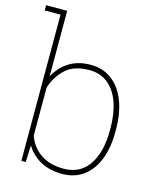

<svg xmlns="http://www.w3.org/2000/svg" viewBox="-119 -843 766 933"><g transform="rotate(15 263.5 -376.0)"><path d="M282.2 10.3Q219.2 10.3 173.1 -15.4Q127 -41 101.1 -84.5L97.7 0H75.7V-735.4H-3.9V-761.7H102.1V-432.1Q128.4 -481.4 173.3 -509.8Q218.3 -538.1 281.2 -538.1Q343.3 -538.1 387.9 -504.6Q432.6 -471.2 456.5 -409.7Q480.5 -348.1 480.5 -264.6V-254.4Q480.5 -172.9 456.8 -113.5Q433.1 -54.2 388.7 -22Q344.2 10.3 282.2 10.3ZM282.7 -16.1Q366.2 -16.1 409.7 -80.6Q453.1 -145 453.1 -254.4V-264.6Q453.1 -337.9 433.6 -393.6Q414.1 -449.2 375.7 -480.5Q337.4 -511.7 281.7 -511.7Q204.6 -511.7 162.4 -472.4Q120.1 -433.1 102.1 -376V-133.8Q121.1 -80.1 166.7 -48.1Q212.4 -16.1 282.7 -16.1Z"/></g></svg>

Font: Roboto Slab LO Thin
Style: Regular
Weight: 250
Designer: Google
Version: Version 2.00;September 28, 2018;FontCreator 11.5.0.2427 64-b